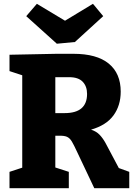

<svg xmlns="http://www.w3.org/2000/svg" viewBox="-20 -990 712 1010"><path d="M30 0V-86L97 -108V-594L30 -616V-702L278 -707H366Q489 -707 552 -655.5Q615 -604 615 -508Q615 -435 577 -383Q539 -331 459 -308Q487 -299 504.5 -280.5Q522 -262 536 -236L605 -106L660 -86V0H476L386 -190Q369 -227 358 -245.5Q347 -264 332 -270.5Q317 -277 287 -276H271V-109L342 -86V0ZM344 -584H271V-395H320Q438 -395 438 -496Q438 -536 415 -560Q392 -584 344 -584ZM469 -970 523 -905 374 -769 279 -760 118 -905 174 -970 322 -881Z"/></svg>

Font: Bitter ExtraBold
Style: Regular
Weight: 800
Designer: Sol Matas, and Bitter project Authors
Foundry: Sol Matas
Version: Version 2.001